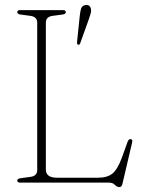

<svg xmlns="http://www.w3.org/2000/svg" viewBox="-20 -741 582 779"><path d="M233 -682 192 -676.5Q166 -672.5 166 -649V-53.5Q166 -20 211 -20H378.5Q415 -20 435.8 -36.5Q456.5 -53 474 -100L498 -166.5Q502.5 -177.5 510 -176.5Q519 -176 516 -162.5L476.5 6Q473.5 18 464 18Q454.5 18 446 9Q437.5 0 422 0H62Q50 0 50 -8.5Q50 -16 63.5 -18L104.5 -23.5Q131 -27.5 131 -51V-649Q131 -672.5 104.5 -676.5L63.5 -682Q50 -684 50 -691.5Q50 -700 62 -700H235Q247 -700 247 -691.5Q247 -684 233 -682ZM303 -671Q305 -692.5 308.5 -704.8Q312 -717 324.5 -720Q344 -724 348.5 -706.5Q351 -698 348.2 -687.8Q345.5 -677.5 341.5 -666L305 -564.5Q302.5 -558.5 297 -559.5Q292.5 -560.5 292.5 -569.5Z"/></svg>

Font: Fraunces 72pt S050 Thin
Style: Regular
Weight: 100
Version: Version 1.000; ttfautohint (v1.8.3)